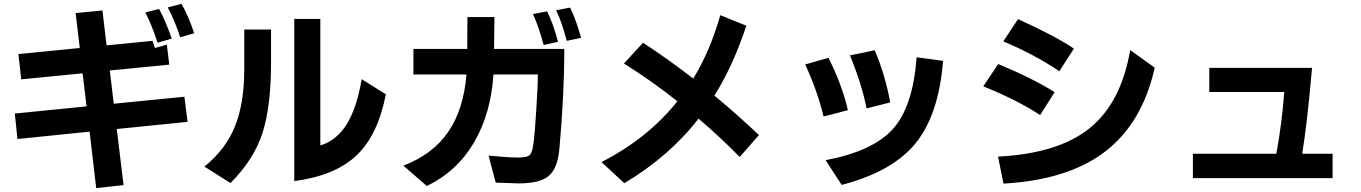

<svg xmlns="http://www.w3.org/2000/svg" viewBox="-20 -887 7040 993"><path d="M56.6 -299.8 427.7 -336.9 407.2 -507.8 89.8 -476.6 75.2 -607.4 392.6 -638.7 371.1 -819.3 509.8 -833 531.2 -652.3 768.6 -675.8 781.2 -638.7 842.8 -656.2 855.5 -552.7 547.9 -522.5 568.4 -350.6 933.6 -386.7 950.2 -256.8 584 -219.7 619.1 70.3 477.5 85.9 443.4 -206.1 70.3 -168ZM731.4 -822.3 802.7 -840.8Q835.9 -780.3 868.2 -687.5L794.9 -666Q762.7 -764.6 731.4 -822.3ZM847.7 -848.6 918.9 -867.2Q955.1 -802.7 984.4 -714.8L912.1 -694.3Q883.8 -780.3 847.7 -848.6Z M1037.1 -25.4Q1147.5 -114.3 1195.3 -233.9Q1243.2 -353.5 1243.2 -525.4V-734.4H1381.8V-564.5Q1381.8 -335.9 1337.4 -198.7Q1293 -61.5 1171.9 59.6ZM1502 49.8V-789.1H1636.7V-134.8Q1720.7 -160.2 1772.9 -244.1Q1825.2 -328.1 1850.6 -477.5L1975.6 -399.4Q1934.6 -188.5 1824.2 -83.5Q1713.9 21.5 1502 49.8Z M2066.4 -30.3Q2218.8 -88.9 2298.3 -205.1Q2377.9 -321.3 2392.6 -502H2118.2V-633.8H2396.5L2397.5 -798.8H2537.1L2535.2 -633.8H2898.4Q2898.4 -393.6 2873 -117.2Q2864.3 -16.6 2818.4 22.5Q2772.5 61.5 2663.1 61.5L2543.9 57.6L2506.8 -82Q2610.4 -72.3 2657.7 -72.3Q2705.1 -72.3 2718.3 -84Q2731.4 -95.7 2736.3 -128.9Q2737.3 -134.8 2741.2 -162.1Q2745.1 -189.5 2753.4 -315.9Q2761.7 -442.4 2761.7 -502H2532.2Q2518.6 -297.9 2430.7 -148.9Q2342.8 0 2187.5 75.2ZM2736.3 -814.5 2809.6 -828.1Q2841.8 -762.7 2866.2 -670.9L2792 -654.3Q2764.6 -753.9 2736.3 -814.5ZM2856.4 -834 2928.7 -847.7Q2960 -783.2 2985.4 -691.4L2911.1 -675.8Q2885.7 -773.4 2856.4 -834Z M3090.8 -48.8Q3330.1 -170.9 3483.4 -363.3Q3347.7 -470.7 3207 -558.6L3305.7 -666Q3438.5 -579.1 3565.4 -480.5Q3653.3 -624 3705.1 -808.6L3839.8 -753.9Q3773.4 -550.8 3674.8 -392.6Q3787.1 -299.8 3905.3 -188.5L3805.7 -75.2Q3706.1 -176.8 3592.8 -273.4Q3442.4 -79.1 3209 60.5Z M4144.5 -553.7 4264.6 -587.9Q4335 -449.2 4365.2 -317.4L4239.3 -284.2Q4209 -413.1 4144.5 -553.7ZM4250 -58.6Q4497.1 -105.5 4599.6 -221.7Q4702.1 -337.9 4720.7 -590.8L4857.4 -572.3Q4835 -293 4715.3 -146Q4595.7 1 4333 69.3ZM4376 -600.6 4503.9 -627Q4557.6 -502 4584 -357.4L4461.9 -326.2Q4437.5 -450.2 4376 -600.6Z M5065.4 -440.4 5142.6 -555.7Q5328.1 -478.5 5434.6 -410.2L5359.4 -292Q5238.3 -371.1 5065.4 -440.4ZM5141.6 -77.1Q5453.1 -92.8 5615.7 -224.1Q5778.3 -355.5 5825.2 -627.9L5952.1 -537.1Q5888.7 -252 5696.8 -104Q5504.9 43.9 5169.9 62.5ZM5168.9 -672.9 5245.1 -788.1Q5431.6 -704.1 5534.2 -635.7L5459 -518.6Q5326.2 -607.4 5168.9 -672.9Z M6149.4 34.2V-91.8H6581.1Q6610.4 -252 6622.1 -411.1H6234.4V-536.1H6765.6Q6741.2 -252 6714.8 -91.8H6872.1V34.2Z"/></svg>

Font: GenEi M Gothic v2 Bold
Style: Regular
Weight: 700
Version: Version 2.0